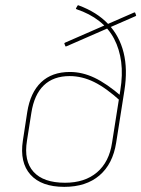

<svg xmlns="http://www.w3.org/2000/svg" viewBox="-20 -715 550 747"><path d="M230 12Q141 12 98.5 -35.5Q56 -83 69 -168L86 -279Q98 -355 140 -395Q182 -435 252 -435Q300 -435 347.5 -412.5Q395 -390 453 -340L451 -320Q393 -373 346 -396Q299 -419 251 -419Q188 -419 150.5 -383Q113 -347 102 -276L85 -168Q72 -89 110.5 -46.5Q149 -4 233 -4Q310 -4 357.5 -44.5Q405 -85 416 -160L448 -363Q458 -424 451.5 -474Q445 -524 424 -564Q403 -604 366 -633Q329 -662 278 -679Q276 -680 275.5 -681.5Q275 -683 277 -685L281 -692Q282 -694 283.5 -694.5Q285 -695 286 -694Q357 -668 401 -621.5Q445 -575 461 -510Q477 -445 464 -363L432 -160Q419 -77 367 -32.5Q315 12 230 12ZM239 -535Q235 -533 234 -536L231 -544Q230 -546 230.5 -547Q231 -548 233 -549L501 -666Q505 -668 506 -665L509 -657Q510 -655 509.5 -654Q509 -653 507 -652Z"/></svg>

Font: Sofia Sans Hairline
Style: Italic
Weight: 1
Italic angle: -9°
Designer: Botio Nikoltchev, Ani Petrova
Foundry: lettersoup
Version: Version 4.102